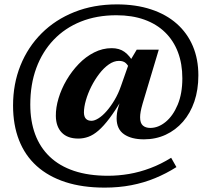

<svg xmlns="http://www.w3.org/2000/svg" viewBox="-20 -726 948 875"><path d="M636 -91Q579 -91 545.5 -114Q512 -137 511.5 -185.5Q511.5 -197 513.2 -210.5Q515 -224 519.5 -238L531.5 -277.5H538Q506 -222.5 479 -186.8Q452 -151 428.5 -130.8Q405 -110.5 382.5 -102.5Q360 -94.5 337 -94.5Q287.5 -94.5 261.2 -122Q235 -149.5 234.5 -197.5Q234 -235.5 246.8 -278Q259.5 -320.5 283.2 -361Q307 -401.5 338.8 -434.5Q370.5 -467.5 409 -487Q447.5 -506.5 489 -506.5Q524 -506.5 547.5 -489.5Q571 -472.5 590 -438.5L571.5 -410.5Q564.5 -428 553.5 -438.2Q542.5 -448.5 522 -448.5Q499 -448.5 476 -432.5Q453 -416.5 432.5 -389.8Q412 -363 396.2 -331.8Q380.5 -300.5 371.5 -269.2Q362.5 -238 362.5 -213Q363 -193.5 371.8 -184.5Q380.5 -175.5 397 -175.5Q411 -175.5 429.2 -187Q447.5 -198.5 466.2 -220Q485 -241.5 502.2 -270.5Q519.5 -299.5 531.5 -334.5L570 -444L603 -499.5H703.5L630 -254Q623.5 -231.5 621 -217Q618.5 -202.5 618.5 -191.5Q618.5 -165 631 -154Q643.5 -143 665 -143Q701.5 -143 735 -170.5Q768.5 -198 789.8 -248.8Q811 -299.5 811 -369Q811 -435 791 -488Q771 -541 732.2 -578.8Q693.5 -616.5 637.8 -636.5Q582 -656.5 510.5 -656.5Q420.5 -656.5 348.2 -627.5Q276 -598.5 224.5 -544.5Q173 -490.5 145.5 -416Q118 -341.5 118 -249.5Q118 -174 140.2 -114Q162.5 -54 206.8 -11.8Q251 30.5 317.5 52.8Q384 75 472.5 75Q519.5 75 568 66.8Q616.5 58.5 665 40.2Q713.5 22 760 -7L784 35.5Q737.5 65 686.5 86Q635.5 107 578.5 118Q521.5 129 457 129Q356 129 278.2 103.8Q200.5 78.5 147.2 30.5Q94 -17.5 66.8 -87Q39.5 -156.5 39.5 -245Q39.5 -343.5 73.2 -427.5Q107 -511.5 169.5 -574Q232 -636.5 319.2 -671.2Q406.5 -706 512.5 -706Q599.5 -706 668.5 -683.2Q737.5 -660.5 785.5 -618Q833.5 -575.5 858.8 -516Q884 -456.5 884 -382.5Q884 -317 865.8 -263.5Q847.5 -210 814 -171.5Q780.5 -133 735.2 -112Q690 -91 636 -91Z"/></svg>

Font: Newsreader SemiBold
Style: Regular
Weight: 600
Designer: Hugues Gentile
Foundry: Production Type
Version: Version 1.003